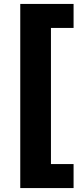

<svg xmlns="http://www.w3.org/2000/svg" viewBox="-20 -762 408 976"><path d="M83 194V-742H354V-620H239V72H354V194Z"/></svg>

Font: MOST Montserrat
Style: Bold
Weight: 700
Designer: Julieta Ulanovsky
Foundry: Julieta Ulanovsky
Version: Version 8.000;March 11, 2024;FontCreator 15.0.0.2926 64-bit